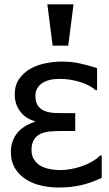

<svg xmlns="http://www.w3.org/2000/svg" viewBox="-20 -838 495 871"><path d="M441.4 -31.2Q391.6 -7.8 346.2 2.4Q300.8 12.7 244.6 12.7Q208.5 12.7 170.2 4.6Q131.8 -3.4 100.6 -22.5Q68.8 -41.5 49.1 -72.8Q29.3 -104 29.3 -149.4Q29.3 -195.3 55.4 -231Q81.5 -266.6 137.7 -285.2V-288.6Q96.2 -299.8 71.5 -332.5Q46.9 -365.2 46.9 -409.7Q46.9 -452.1 67.6 -481Q88.4 -509.8 119.1 -526.9Q148.9 -543.5 186.8 -551Q224.6 -558.6 258.8 -558.6Q303.7 -558.6 341.3 -550.5Q378.9 -542.5 420.4 -528.8V-428.7H414.6Q384.8 -453.6 340.8 -466.8Q296.9 -480 252 -480Q231.4 -480 214.4 -477.3Q197.3 -474.6 178.2 -464.8Q162.6 -457 151.6 -441.4Q140.6 -425.8 140.6 -403.3Q140.6 -373.5 153.1 -356.9Q165.5 -340.3 187 -333Q206.5 -326.2 231 -325.4Q255.4 -324.7 277.8 -324.7H321.3V-243.7H256.8Q229.5 -243.7 206.8 -241.7Q184.1 -239.7 164.1 -231Q145.5 -222.7 134.3 -204.6Q123 -186.5 123 -157.7Q123 -130.4 135.3 -112.8Q147.5 -95.2 164.6 -85.4Q181.6 -76.2 204.6 -71.3Q227.5 -66.4 252.4 -66.4Q300.3 -66.4 351.3 -84Q402.3 -101.6 435.5 -132.8H441.4ZM313.5 -818.4 289.6 -630.9H218.8L194.8 -818.4Z"/></svg>

Font: IranNastaliq
Style: Regular
Weight: 400
Designer: Hossein Zahedi
Version: Version 1.5